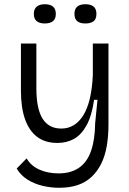

<svg xmlns="http://www.w3.org/2000/svg" viewBox="-20 -720 611 908"><path d="M260 168Q219 168 180 158.5Q141 149 109.5 129Q78 109 59 77L106 29Q126 64 166 82Q206 100 257 100Q315 100 353.5 73.5Q392 47 410.5 -6Q429 -59 430 -137L441 -248H425Q414 -172 389.5 -127.5Q365 -83 330.5 -63.5Q296 -44 251 -44Q194 -44 156 -72.5Q118 -101 98.5 -156Q79 -211 79 -289V-514H152V-303Q152 -205 181.5 -158.5Q211 -112 270 -112Q302 -112 328 -127.5Q354 -143 373.5 -174Q393 -205 404.5 -252.5Q416 -300 419 -365V-514H493V-133Q493 -77 485 -30Q477 17 459 53.5Q441 90 413.5 116Q386 142 348 155Q310 168 260 168ZM384 -609Q358 -609 345 -620Q332 -631 332 -655Q332 -677 345 -688.5Q358 -700 384 -700Q409 -700 422.5 -689Q436 -678 436 -654Q436 -630 422.5 -619.5Q409 -609 384 -609ZM192 -609Q167 -609 153.5 -620Q140 -631 140 -655Q140 -677 153.5 -688.5Q167 -700 192 -700Q217 -700 230.5 -689Q244 -678 244 -654Q244 -631 230.5 -620Q217 -609 192 -609Z"/></svg>

Font: Bricolage Grotesque 24pt Light
Style: Regular
Weight: 300
Designer: Mathieu Triay
Foundry: Atelier Triay
Version: Version 1.001;gftools[0.9.33.dev8+g029e19f]